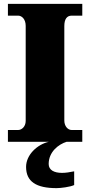

<svg xmlns="http://www.w3.org/2000/svg" viewBox="-20 -734 466 994"><path d="M21 0H233C172 14 115 68 115 130C115 206 167 240 273 240C294 240 343 234 364 224V153C340 158 319 161 301 161C261 161 232 147 232 115C232 52 283 13 325 0H406V-61H351C331 -61 313 -81 313 -110V-599C313 -636 327 -653 351 -653H406V-714H21V-653H74C92 -653 113 -636 113 -600V-108C113 -78 92 -61 74 -61H21Z"/></svg>

Font: Noto Serif Lao Black
Style: Regular
Weight: 900
Designer: Monotype Design Team
Foundry: Monotype Imaging Inc.
Version: Version 2.003